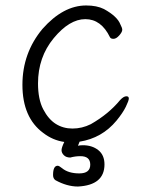

<svg xmlns="http://www.w3.org/2000/svg" viewBox="-20 -504 540 702"><path d="M265 178Q225 178 183 155Q174 149 174 136Q174 102 191 102Q196 102 207 111Q230 130 270 130Q310 130 310 98Q310 67 274 67Q255 67 237 72Q222 72 213.5 63.5Q205 55 205 45Q205 36 215 15Q173 9 138 -18Q62 -74 62 -194Q62 -310 135 -398Q211 -484 295 -484Q334 -484 360 -471Q409 -444 420 -415Q427 -402 427 -395Q427 -387 416 -374.5Q405 -362 395 -362Q385 -362 382 -368Q350 -434 292 -434Q234 -434 176.5 -364.5Q119 -295 119 -199Q119 -141 138 -104.5Q157 -68 184 -51Q211 -34 245 -34Q280 -34 312 -50Q377 -87 419 -138Q432 -152 442 -152Q451 -152 451 -144Q451 -136 440 -113.5Q429 -91 406 -63Q353 1 271 14L265 29H264Q273 27 283 27Q317 27 339.5 45Q362 63 362 97Q362 173 265 178Z"/></svg>

Font: LXGW WenKai Mono TC Light
Style: Regular
Weight: 300
Designer: LXGW / Fontworks Inc.
Foundry: LXGW / Fontworks Inc.
Version: Version 1.330